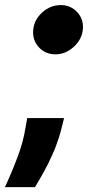

<svg xmlns="http://www.w3.org/2000/svg" viewBox="-41 -573 371 770"><path d="M215.9 -99.4 206 -59.7Q201.7 -41.2 195.3 -21.5Q188.9 -1.8 182.7 14.6Q176.5 30.9 167.6 50.2Q158.7 69.6 152.7 82Q146.7 94.5 136.9 112.2Q127.1 130 122.7 137.6Q118.3 145.2 109.4 160.5Q100.5 175.8 99.4 177.6H-21.3Q-20.6 176.1 -8.5 149.3Q3.6 122.5 10.8 104.4Q18.1 86.3 29.5 56.5Q40.8 26.6 48.8 -2.8Q56.8 -32.3 61.1 -59.7L68.2 -99.4ZM181.8 -355.1Q140.3 -355.1 114.2 -384.1Q88.1 -413 92.3 -454.5Q96.6 -495 129.1 -523.8Q161.6 -552.6 203.1 -552.6Q242.9 -552.6 269.2 -523.6Q295.5 -494.7 291.2 -454.5Q286.9 -413.7 253.9 -384.4Q220.9 -355.1 181.8 -355.1Z"/></svg>

Font: Karasuma Gothic
Style: Italic
Weight: 900
Italic angle: -9.39999°
Designer: Rasmus Andersson / Ryoko Nishizuka
Foundry: Genbu
Version: Version 1.00